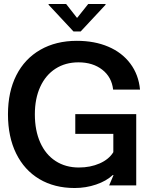

<svg xmlns="http://www.w3.org/2000/svg" viewBox="-20 -931 753 964"><path d="M664 0H528L550 -52H546Q514 -22 462.5 -4.5Q411 13 355 13Q253 13 177.5 -32Q102 -77 61 -160.5Q20 -244 20 -357Q20 -470 62 -553Q104 -636 182.5 -681Q261 -726 366 -726Q455 -726 524 -696.5Q593 -667 634.5 -611.5Q676 -556 683 -481H548Q541 -544 493.5 -581Q446 -618 374 -618Q308 -618 258.5 -586Q209 -554 182 -495Q155 -436 155 -357Q155 -276 182 -215.5Q209 -155 259 -122.5Q309 -90 376 -90Q434 -90 480.5 -110.5Q527 -131 549 -167V-259H358V-358H664ZM510 -907 385 -773H349L224 -907V-911H312L366 -842H368L423 -911H510Z"/></svg>

Font: Non Bureau Medium
Style: Regular
Weight: 500
Designer: Jona Saucedo
Foundry: Non Foundry
Version: Version 1.000; ttfautohint (v1.8.4)